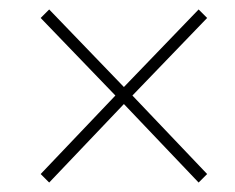

<svg xmlns="http://www.w3.org/2000/svg" viewBox="-20 -534 496 406"><path d="M84 -148 242 -314 400 -148 418 -166 260 -332 418 -496 400 -514 242 -350 84 -514 66 -496 224 -332 66 -166Z"/></svg>

Font: Source Sans Pro ExtraLight
Style: Italic
Weight: 200
Italic angle: -11°
Designer: Paul D. Hunt
Foundry: Adobe Systems Incorporated
Version: Version 3.006;hotconv 1.0.111;makeotfexe 2.5.65597